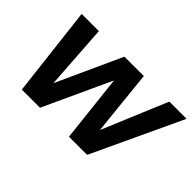

<svg xmlns="http://www.w3.org/2000/svg" viewBox="-82 -745 994 994"><g transform="rotate(45 415.0 -248.0)"><path d="M120 0 62 -496H188L212 -139L375 -496H517L554 -138L704 -496H830L598 0H465L424 -371L253 0Z"/></g></svg>

Font: DeepMind Sans
Style: Bold Italic
Weight: 700
Italic angle: -10°
Designer: Jonny Pinhorn / Modifications: Colophon Foundry
Foundry: Colophon Foundry
Version: Version 1.002; ttfautohint (v1.8.2)